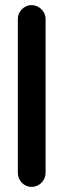

<svg xmlns="http://www.w3.org/2000/svg" viewBox="-20 -701 249 754"><path d="M50 -627V-22C50 8 74 33 104 33C134 33 159 8 159 -22V-627C159 -656 133 -681 104 -681C75 -681 50 -656 50 -627Z"/></svg>

Font: Electronic
Style: ExHv
Weight: 900
Version: Version 1.011